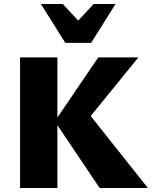

<svg xmlns="http://www.w3.org/2000/svg" viewBox="-20 -947 765 967"><path d="M482 0 256 -336 475 -658H677L399 -316L403 -405L725 0ZM81 0V-658H269V0ZM309 -731 342 -809 452 -927H562L439 -731ZM309 -731 186 -927H296L406 -809L439 -731Z"/></svg>

Font: Ysabeau SC Black
Style: Regular
Weight: 900
Designer: Christian Thalmann (Catharsis Fonts)
Version: Version 2.001;gftools[0.9.30]; featfreeze: smcp